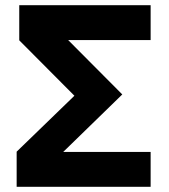

<svg xmlns="http://www.w3.org/2000/svg" viewBox="-20 -718 651 738"><path d="M44 0V-135L266 -350L54 -563V-698H559V-564H242L450 -355L223 -134H559V0Z"/></svg>

Font: Anuphan
Style: Bold
Weight: 700
Designer: Mike Abbink, Paul van der Laan, Pieter van Rosmalen, Mint Tantisuwanna
Foundry: Bold Monday; Cadson Demak
Version: Version 3.002;hotconv 1.0.109;makeotfexe 2.5.65596